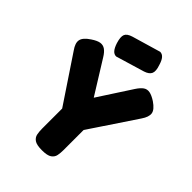

<svg xmlns="http://www.w3.org/2000/svg" viewBox="-264 -1037 1165 1165"><g transform="rotate(45 319.0 -454.0)"><path d="M584 -676Q628 -646 632 -618.5Q636 -591 610 -553L411 -255V-80Q411 -58 407 -37Q403 -16 384 -2.5Q365 11 319 11Q273 11 254 -2.5Q235 -16 231 -37.5Q227 -59 227 -82V-255L28 -553Q0 -592 6 -620Q12 -648 55 -676Q86 -697 108 -700.5Q130 -704 148 -691.5Q166 -679 183 -651L316 -437L455 -651Q474 -680 491.5 -692Q509 -704 531 -700Q553 -696 584 -676ZM235 -710Q217 -710 204 -725Q191 -740 181 -771Q168 -813 176 -833.5Q184 -854 220 -865L404 -919Q422 -919 435 -904Q448 -889 457 -858Q471 -818 462 -797Q453 -776 419 -765Z"/></g></svg>

Font: Fredoka Light
Style: Bold
Weight: 700
Version: Version 2.001